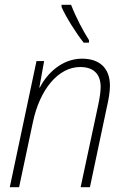

<svg xmlns="http://www.w3.org/2000/svg" viewBox="-20 -785 529 805"><path d="M331 -606H353V-617C328 -656 298 -713 278 -765H238V-756C256 -714 301 -643 331 -606ZM21 0H60L118 -273C147 -411 225 -504 316 -504C370 -504 402 -477 402 -420C402 -397 397 -370 391 -341L318 0H357L428 -336C435 -365 441 -401 441 -425C441 -500 397 -539 324 -539C240 -539 177 -477 147 -418H145L165 -529H133Z"/></svg>

Font: Noto Sans SemiCondensed ExtraLight
Style: Italic
Weight: 200
Width: 4
Italic angle: -12°
Designer: Monotype Design Team
Foundry: Monotype Imaging Inc.
Version: Version 2.013